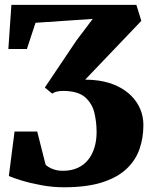

<svg xmlns="http://www.w3.org/2000/svg" viewBox="-20 -763 634 792"><path d="M243.5 9.5Q197 9.5 151 1Q105 -7.5 69 -18.5Q33 -29.5 16.5 -37L40 -220.5H133.5L168 -84Q170.5 -80.5 179.5 -74.5Q188.5 -68.5 204 -63.5Q219.5 -58.5 240 -58.5Q273 -58.5 298.8 -69.8Q324.5 -81 342.2 -102.2Q360 -123.5 369.2 -153Q378.5 -182.5 378.5 -218.5Q378.5 -258.5 369.5 -297Q360.5 -335.5 331.8 -361.2Q303 -387 243.5 -388Q229 -388 217.8 -386Q206.5 -384 195 -377L165 -402L295 -595.5L362.5 -685L126.5 -669L91 -561H14.5L27 -743H542.5L563 -677L331.5 -434.5Q346 -434.5 360 -433.5Q374 -432.5 387 -430.5Q430 -424 464 -407.8Q498 -391.5 522 -367.2Q546 -343 558.8 -312.5Q571.5 -282 571.5 -246.5Q571.5 -194 555.2 -147.5Q539 -101 501.2 -65.8Q463.5 -30.5 400.5 -10.5Q337.5 9.5 243.5 9.5Z"/></svg>

Font: Merriweather Light 18pt Black
Style: Regular
Weight: 900
Version: Version 2.100